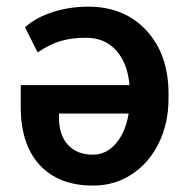

<svg xmlns="http://www.w3.org/2000/svg" viewBox="-20 -559 569 588"><path d="M43.5 0ZM250 -538.6Q361.3 -538.6 428.7 -465.3Q496.1 -392.1 496.1 -272V-256.8Q496.1 -181.6 466.1 -120.4Q436 -59.1 382.8 -24.7Q329.6 9.8 264.2 9.3Q160.2 9.3 101.8 -53.5Q43.5 -116.2 43.5 -231.9V-298.3H376.5Q371.1 -364.7 336.2 -404.1Q301.3 -443.4 243.2 -443.4Q201.2 -443.4 167.2 -433.8Q133.3 -424.3 95.2 -398.4L56.6 -475.6Q90.8 -505.9 142.1 -522.2Q193.4 -538.6 250 -538.6ZM264.2 -85.4Q306.2 -85.4 335.4 -120.1Q364.7 -154.8 374 -211.4H160.6V-199.2Q160.6 -145 188.2 -115.2Q215.8 -85.4 264.2 -85.4Z"/></svg>

Font: Roboto-o Medium
Style: Regular
Weight: 500
Designer: Google
Version: Version 2.134; 2016; ttfautohint (v1.6)